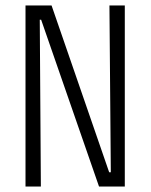

<svg xmlns="http://www.w3.org/2000/svg" viewBox="-20 -680 549 700"><path d="M73 0V-660H168L378 -52H384L379 -660H435V0H341L130 -608H125L129 0Z"/></svg>

Font: Bricolage Grotesque Condensed ExtraLight
Style: Regular
Weight: 250
Width: 3
Designer: Mathieu Triay
Foundry: Atelier Triay
Version: Version 1.000;gftools[0.9.30]